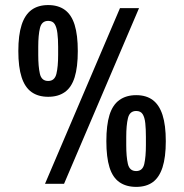

<svg xmlns="http://www.w3.org/2000/svg" viewBox="-20 -719 720 751"><path d="M156 0 449.3 -687.2H523.8L230.5 0ZM168.5 -340.4Q129.3 -340.4 103.4 -358.9Q77.4 -377.3 64.6 -416.8Q51.7 -456.3 51.7 -519.2Q51.7 -582.1 64.6 -621.7Q77.4 -661.3 103.4 -680.3Q129.3 -699.2 168.5 -699.2Q207.7 -699.2 233.7 -680.3Q259.7 -661.3 272 -621.7Q284.3 -582.1 284.3 -519.2Q284.3 -456.3 272 -416.8Q259.7 -377.3 233.7 -358.9Q207.7 -340.4 168.5 -340.4ZM168.5 -402.3Q193.9 -402.3 200.7 -430.5Q207.4 -458.6 207.4 -503.8V-535.9Q207.4 -566.6 204.5 -589.4Q201.7 -612.3 193.9 -624.8Q186.1 -637.3 168.5 -637.3Q143.2 -637.3 136.4 -609.7Q129.6 -582.1 129.6 -535.9V-503.8Q129.6 -458.6 136 -430.5Q142.4 -402.3 168.5 -402.3ZM512.7 12Q473.6 12 447.1 -6.4Q420.6 -24.9 408.3 -64.4Q396 -103.9 396 -166.8Q396 -229.7 408.3 -269.3Q420.6 -308.9 447.1 -327.8Q473.6 -346.8 512.7 -346.8Q551.9 -346.8 577.4 -327.8Q602.9 -308.9 615.7 -269.3Q628.5 -229.7 628.5 -166.8Q628.5 -103.9 615.7 -64.4Q602.9 -24.9 577.4 -6.4Q551.9 12 512.7 12ZM512.7 -49.9Q538.1 -49.9 544.4 -78Q550.7 -106.1 550.7 -151.3V-183.4Q550.7 -214.2 548.3 -237Q545.9 -259.8 538.1 -272.3Q530.3 -284.9 512.7 -284.9Q487.4 -284.9 480.6 -257.3Q473.8 -229.7 473.8 -183.4V-151.3Q473.8 -106.1 480.2 -78Q486.6 -49.9 512.7 -49.9Z"/></svg>

Font: Archivo SemiBold ExtraCondensed
Style: Regular
Weight: 600
Width: 2
Version: Version 2.001